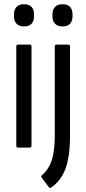

<svg xmlns="http://www.w3.org/2000/svg" viewBox="-20 -698 405 908"><path d="M65 0Q57 0 57 -9V-478Q57 -487 65 -487H121Q129 -487 129 -478V-9Q129 0 121 0ZM94 -573Q70 -573 58 -586Q46 -599 46 -621V-630Q46 -652 58 -665Q70 -678 94 -678Q118 -678 129.5 -665Q141 -652 141 -630V-621Q141 -599 129.5 -586Q118 -573 94 -573ZM222 189Q214 193 210 186L178 143Q171 135 179 130Q200 112 213.5 86.5Q227 61 233 25Q239 -11 239 -59V-478Q239 -487 247 -487H303Q311 -487 311 -478V-54Q311 6 302.5 52.5Q294 99 274.5 132.5Q255 166 222 189ZM276 -573Q252 -573 240 -586Q228 -599 228 -621V-630Q228 -652 240 -665Q252 -678 276 -678Q300 -678 311.5 -665Q323 -652 323 -630V-621Q323 -599 311.5 -586Q300 -573 276 -573Z"/></svg>

Font: Sofia Sans Condensed
Style: Regular
Weight: 400
Designer: Botio Nikoltchev, Ani Petrova
Foundry: lettersoup
Version: Version 4.100